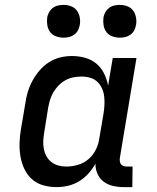

<svg xmlns="http://www.w3.org/2000/svg" viewBox="-20 -757 640 785"><path d="M211 8Q183 8 156.5 0.5Q130 -7 110.5 -24.5Q91 -42 79.5 -66.5Q68 -91 63.5 -118.5Q59 -146 60 -174Q61 -202 66 -231L83 -331Q86 -355 93 -379Q100 -403 112 -425.5Q124 -448 141 -468Q158 -488 179.5 -502Q201 -516 225.5 -522Q250 -528 274 -528Q302 -528 328.5 -520.5Q355 -513 374.5 -496.5Q394 -480 405.5 -456.5Q417 -433 422 -407L441 -520H538L470 -111Q469 -104 470 -97Q471 -90 475 -85Q479 -80 485.5 -78Q492 -76 499 -76H522L521 8H485Q463 8 441.5 3Q420 -2 403.5 -14.5Q387 -27 378.5 -46.5Q370 -66 370 -88Q359 -67 342 -48Q325 -29 303.5 -16Q282 -3 258.5 2.5Q235 8 211 8ZM251 -76Q274 -76 298.5 -83Q323 -90 342 -106.5Q361 -123 372 -145.5Q383 -168 386 -191L403 -291Q406 -309 407 -327Q408 -345 406 -362.5Q404 -380 397 -395.5Q390 -411 378 -422.5Q366 -434 349 -439Q332 -444 314 -444Q298 -444 281 -441Q264 -438 248.5 -429.5Q233 -421 220.5 -408.5Q208 -396 199 -381Q190 -366 185 -350Q180 -334 177 -317L161 -217Q158 -200 157 -183Q156 -166 159 -149.5Q162 -133 169.5 -119Q177 -105 189.5 -95Q202 -85 218 -80.5Q234 -76 251 -76ZM470 -603Q454 -603 439 -608.5Q424 -614 415 -626Q406 -638 403.5 -654Q401 -670 403 -686Q405 -697 411 -707.5Q417 -718 426.5 -725Q436 -732 447.5 -734.5Q459 -737 470 -737Q486 -737 500.5 -731.5Q515 -726 524 -714Q533 -702 536 -686Q539 -670 536 -654Q534 -643 528.5 -632.5Q523 -622 513 -615Q503 -608 492 -605.5Q481 -603 470 -603ZM240 -603Q224 -603 209 -608.5Q194 -614 185 -626Q176 -638 173.5 -654Q171 -670 173 -686Q175 -697 181 -707.5Q187 -718 196.5 -725Q206 -732 217.5 -734.5Q229 -737 240 -737Q256 -737 270.5 -731.5Q285 -726 294 -714Q303 -702 306 -686Q309 -670 306 -654Q304 -643 298.5 -632.5Q293 -622 283 -615Q273 -608 262 -605.5Q251 -603 240 -603Z"/></svg>

Font: Iosevka HT Medium Extended
Style: Italic
Weight: 500
Width: 7
Italic angle: -9°
Monospace: yes
Designer: Belleve Invis
Foundry: Belleve Invis
Version: Version 32.3.0; ttfautohint (v1.8.4)